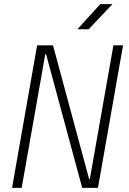

<svg xmlns="http://www.w3.org/2000/svg" viewBox="-20 -914 626 934"><path d="M379.9 0 204.1 -650.4H200.2L85.4 0H38.6L160.6 -693.4H237.8L413.6 -43H417L531.7 -693.4H578.6L456.5 0ZM356.4 -771.5 467.8 -894H527.3L411.1 -771.5Z"/></svg>

Font: CaskaydiaCove NFP ExtraLight
Style: Italic
Weight: 200
Italic angle: -10°
Designer: Aaron Bell
Foundry: Saja Typeworks
Version: Version 2111.001; VTT 6.35;Nerd Fonts 3.1.1